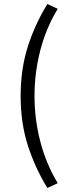

<svg xmlns="http://www.w3.org/2000/svg" viewBox="-20 -752 343 948"><path d="M213.9 176.2Q152.2 75.4 117 -35.3Q81.9 -146 81.9 -278Q81.9 -410 117 -520.9Q152.2 -631.7 213.9 -732.2L265 -708.4Q207.2 -613.3 178.8 -502.7Q150.4 -392.1 150.4 -278Q150.4 -164.3 178.8 -54Q207.2 56.3 265 152.4Z"/></svg>

Font: Source Sans 3 Variable
Style: Regular
Weight: 200
Designer: Paul D. Hunt
Foundry: Adobe Systems Incorporated
Version: Version 3.026